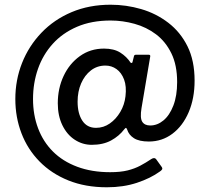

<svg xmlns="http://www.w3.org/2000/svg" viewBox="-20 -681 874 814"><path d="M658 46Q618 75 560.5 94Q503 113 433 113Q342 113 270 84Q198 55 147.5 3.5Q97 -48 71 -116Q45 -184 45 -261Q45 -342 73.5 -414Q102 -486 155.5 -542Q209 -598 283.5 -629.5Q358 -661 449 -661Q515 -661 578.5 -642.5Q642 -624 693.5 -584.5Q745 -545 775 -484.5Q805 -424 805 -339Q805 -264 780 -205.5Q755 -147 711 -114Q667 -81 611 -81Q570 -81 548 -95Q526 -109 519 -132Q516 -139 514 -139Q512 -139 507 -133Q485 -104 451 -85.5Q417 -67 369 -67Q330 -67 297 -88.5Q264 -110 244.5 -150Q225 -190 225 -243Q225 -306 249.5 -358.5Q274 -411 318.5 -443Q363 -475 421 -475Q463 -475 490 -458Q517 -441 534 -415Q536 -414 538.5 -414Q541 -414 542 -419L548 -443Q549 -449 557 -449H610Q618 -449 617 -442L580 -223Q573 -181 583 -165Q593 -149 617 -149Q647 -149 673 -170.5Q699 -192 715 -233.5Q731 -275 731 -333Q731 -405 706.5 -455Q682 -505 641.5 -535.5Q601 -566 550.5 -580Q500 -594 449 -594Q368 -594 306.5 -567.5Q245 -541 203.5 -495Q162 -449 141 -389Q120 -329 120 -261Q120 -194 141.5 -137Q163 -80 204.5 -38.5Q246 3 307.5 26Q369 49 447 49Q491 49 521 41.5Q551 34 574.5 21.5Q598 9 622 -7Q635 -15 642 -6L665 26Q670 33 667 37.5Q664 42 658 46ZM309 -250Q309 -200 329 -169.5Q349 -139 387 -139Q419 -139 445.5 -157.5Q472 -176 490 -206.5Q508 -237 512 -273Q517 -315 506 -344Q495 -373 474 -388Q453 -403 427 -403Q392 -403 365.5 -382.5Q339 -362 324 -327.5Q309 -293 309 -250Z"/></svg>

Font: Libre Franklin Thin Medium
Style: Regular
Weight: 500
Version: Version 3.000